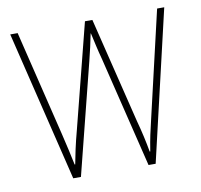

<svg xmlns="http://www.w3.org/2000/svg" viewBox="-65 -595 693 663"><g transform="rotate(-10 282.0 -263.5)"><path d="M309 -389 404 0H429L552 -527H527L440 -153C430 -110 426 -95 418 -45H416C410 -79 402 -116 391 -156L300 -527H274L181 -161C169 -117 160 -73 155 -46H153C146 -80 139 -111 128 -157L38 -527H12L140 0H167L265 -389C273 -421 280 -451 286 -482H287C294 -451 300 -422 309 -389Z"/></g></svg>

Font: Noto Sans Gujarati UI Condensed Thin
Style: Regular
Weight: 100
Width: 3
Designer: Jelle Bosma - Monotype Design Team, Universal Thirst
Foundry: Monotype Imaging Inc.
Version: Version 2.106